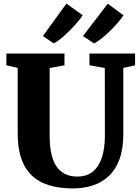

<svg xmlns="http://www.w3.org/2000/svg" viewBox="-20 -1041 780 1069"><path d="M386.5 8Q284.5 8 216.2 -23.8Q148 -55.5 113.2 -123.5Q78.5 -191.5 78.5 -299V-663L15.5 -677.5V-743H339V-677.5L256.5 -662V-283Q256.5 -228 265.8 -186Q275 -144 294 -115.5Q313 -87 342 -72.5Q371 -58 410.5 -58Q464.5 -58 498.2 -86.8Q532 -115.5 548 -166.5Q564 -217.5 564 -285.5L563.5 -662.5L478 -677.5V-743H732V-677.5L666.5 -663V-294Q666.5 -212.5 645.5 -155Q624.5 -97.5 586.5 -61.5Q548.5 -25.5 497.5 -8.8Q446.5 8 386.5 8ZM503.5 -799.5 442 -840.5 580 -1020.5 667 -956Q656 -937.5 636.2 -914.8Q616.5 -892 593 -869Q569.5 -846 546.2 -827.5Q523 -809 504.5 -799.5ZM279 -799.5 219 -840.5 350 -1021 440.5 -956Q425 -932.5 396.5 -900.8Q368 -869 336.5 -841Q305 -813 280 -799.5Z"/></svg>

Font: Merriweather 28pt Black
Style: Regular
Weight: 900
Version: Version 2.100